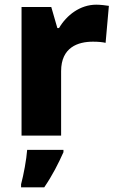

<svg xmlns="http://www.w3.org/2000/svg" viewBox="-20 -579 501 820"><path d="M391 -559C322 -559 264 -514 232 -459H225L199 -549H72V0H241V-275C241 -377 313 -401 377 -401C400 -401 419 -399 431 -396L445 -554C433 -556 409 -559 391 -559ZM251 71V61H96C93 102 81 167 70 208V221H169C205 168 229 120 251 71Z"/></svg>

Font: Noto Sans Telugu ExtraBold
Style: Regular
Weight: 800
Designer: Jelle Bosma - Monotype Design Team
Foundry: Monotype Imaging Inc.
Version: Version 2.005